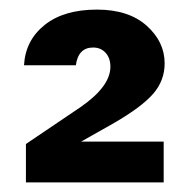

<svg xmlns="http://www.w3.org/2000/svg" viewBox="-20 -732 400 400"><path d="M30 -596Q33 -648 73 -680Q113 -712 182 -712Q248 -712 285.5 -678.5Q323 -645 323 -600Q323 -564 299 -536.5Q275 -509 218 -476L149 -437H321V-352H34V-432L148 -509Q210 -552 210 -593Q210 -611 200 -622Q190 -633 174 -633Q143 -633 138 -596Z"/></svg>

Font: SVN-Poppins SemiBold
Style: Regular
Weight: 600
Designer: Ninad Kale (Devanagari), Jonny Pinhorn (Latin)
Foundry: Indian Type Foundry
Version: Version 3.002 2017